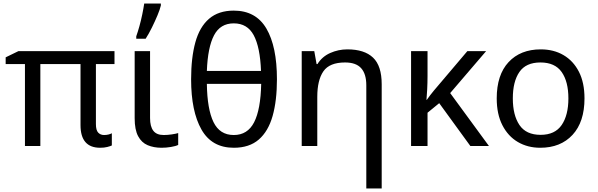

<svg xmlns="http://www.w3.org/2000/svg" viewBox="-20 -825 3377 1085"><path d="M568 -62Q582 -62 593.5 -65Q605 -68 612 -72V-3Q604 1 586.5 5.5Q569 10 546 10Q435 10 435 -118V-463H208V0H121V-463H12V-501L84 -536H627V-463H522V-124Q522 -89 535 -75.5Q548 -62 568 -62Z M828 -536V-158Q828 -110 846.5 -86Q865 -62 905 -62Q927 -62 950.5 -65.5Q974 -69 987 -73V-6Q973 1 946 5.5Q919 10 893 10Q849 10 814.5 -4.5Q780 -19 760.5 -55.5Q741 -92 741 -157V-536ZM750 -606V-620Q759 -645 768 -677.5Q777 -710 784 -744Q791 -778 795 -805H889V-794Q884 -772 870 -738.5Q856 -705 838.5 -669.5Q821 -634 803 -606Z M1545 -377Q1545 -256 1520.5 -169.5Q1496 -83 1442.5 -36.5Q1389 10 1301 10Q1177 10 1118.5 -93Q1060 -196 1060 -377Q1060 -499 1084 -586Q1108 -673 1161.5 -719Q1215 -765 1301 -765Q1426 -765 1485.5 -663.5Q1545 -562 1545 -377ZM1301 -693Q1225 -693 1189.5 -625.5Q1154 -558 1149 -424H1455Q1450 -558 1414 -625.5Q1378 -693 1301 -693ZM1301 -62Q1379 -62 1416 -134Q1453 -206 1456 -351H1149Q1151 -208 1186.5 -135Q1222 -62 1301 -62Z M1943 -546Q2039 -546 2088 -499.5Q2137 -453 2137 -349V240H2050V-343Q2050 -407 2021 -439.5Q1992 -472 1930 -472Q1842 -472 1807.5 -422Q1773 -372 1773 -278V0H1685V-536H1756L1769 -463H1774Q1800 -505 1846 -525.5Q1892 -546 1943 -546Z M2727 -536 2524 -299 2743 0H2638L2462 -242L2396 -188V0H2303V-536H2396V-397Q2396 -357 2394 -319Q2392 -281 2390 -261H2392Q2401 -274 2411.5 -287.5Q2422 -301 2431 -312L2621 -536Z M3283 -269Q3283 -136 3215.5 -63Q3148 10 3033 10Q2962 10 2906.5 -22.5Q2851 -55 2819 -117.5Q2787 -180 2787 -269Q2787 -402 2854 -474Q2921 -546 3036 -546Q3109 -546 3164.5 -513.5Q3220 -481 3251.5 -419.5Q3283 -358 3283 -269ZM2878 -269Q2878 -174 2915.5 -118.5Q2953 -63 3035 -63Q3116 -63 3154 -118.5Q3192 -174 3192 -269Q3192 -364 3154 -418Q3116 -472 3034 -472Q2952 -472 2915 -418Q2878 -364 2878 -269Z"/></svg>

Font: Noto IKEA Simplified Chinese
Style: Regular
Weight: 400
Designer: Monotype Design Team
Foundry: Monotype Imaging Inc.
Version: Version 1.100